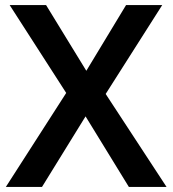

<svg xmlns="http://www.w3.org/2000/svg" viewBox="-20 -734 678 754"><path d="M634 0H486L316 -277L145 0H3L240 -369L18 -714H161L319 -456L475 -714H617L395 -365Z"/></svg>

Font: Noto Sans Canadian Aboriginal SemiBold
Style: Regular
Weight: 600
Designer: Monotype Design Team, Typotheque's Kevin King
Foundry: Monotype Imaging Inc.
Version: Version 2.004; ttfautohint (v1.8.4.7-5d5b)